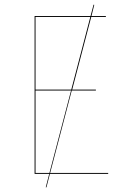

<svg xmlns="http://www.w3.org/2000/svg" viewBox="-20 -749 535 827"><path d="M446 -4V0H195L180 58H177L192 0H129V-680H370L383 -729L386 -728L374 -680H436V-676H373L291 -363H393V-359H289L196 -4ZM133 -363H287L369 -676H133ZM193 -4 286 -359H133V-4Z"/></svg>

Font: FiraGO Four
Style: Regular
Weight: 100
Designer: bBox Type
Foundry: bBox Type GmbH
Version: Version 1.001